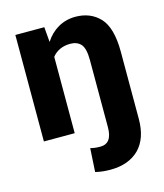

<svg xmlns="http://www.w3.org/2000/svg" viewBox="-112 -623 787 920"><g transform="rotate(-15 281.5 -162.5)"><path d="M515.6 -320.3C515.6 -399.4 500 -455.6 469.2 -488.8C438.5 -521.5 397.9 -538.1 348.1 -538.1C284.2 -538.1 231.9 -506.3 198.2 -453.6L191.9 -528.3H48.3V0H201.2V-378.9C221.2 -404.3 251.5 -419.4 291 -419.4C313.5 -419.4 331.1 -412.6 343.8 -398.4C356 -384.3 362.3 -357.9 362.3 -320.3V13.2C362.3 67.4 342.8 94.2 303.2 94.2C283.2 94.2 270.5 92.3 254.4 88.4L247.6 205.1C274.4 211.4 296.4 213.4 322.3 213.4C382.3 213.4 429.7 196.3 464.4 162.1C498.5 127.4 515.6 78.1 515.6 13.2Z"/></g></svg>

Font: Vazirmatn ExtraBold
Style: Regular
Weight: 800
Designer: Saber Rastikerdar
Foundry: Saber Rastikerdar
Version: Version 33.003